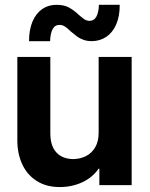

<svg xmlns="http://www.w3.org/2000/svg" viewBox="-20 -756 611 784"><path d="M50.8 -182.6V-523.4H185.5V-211.9Q185.5 -160.2 210.2 -133.5Q234.9 -106.9 279.3 -106.4Q308.6 -106.9 332 -119.1Q355.5 -131.3 369.1 -155.3Q382.8 -179.2 382.8 -212.9V-523.4H517.6V0H385.7V-67.4H382.8Q357.9 -31.2 315.9 -11.7Q273.9 7.8 223.6 7.8Q168.9 7.8 129.9 -17.1Q90.8 -42 70.8 -85.2Q50.8 -128.4 50.8 -182.6ZM211.9 -736.3Q241.2 -736.3 261.5 -725.3Q281.7 -714.4 301.8 -695.3Q316.9 -682.1 325.7 -676.5Q334.5 -670.9 345.7 -670.9Q364.3 -670.9 373.8 -688.7Q383.3 -706.5 383.8 -736.3H468.8Q469.2 -690.4 454.8 -657Q440.4 -623.5 414.6 -606Q388.7 -588.4 355.5 -587.9Q335.9 -587.9 320.6 -593.5Q305.2 -599.1 294.7 -606.9Q284.2 -614.7 268.6 -627.9Q255.4 -641.1 245.1 -647.7Q234.9 -654.3 222.7 -654.3Q204.1 -654.3 194.8 -636.7Q185.5 -619.1 184.6 -587.9H98.6Q98.6 -635.3 113 -668.7Q127.4 -702.1 153.1 -719.5Q178.7 -736.8 211.9 -736.3Z"/></svg>

Font: Reddit Sans Chocolate
Style: Bold
Weight: 700
Designer: Stephen Hutchings
Foundry: Reddit
Version: Version 1.011